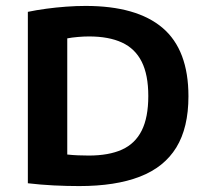

<svg xmlns="http://www.w3.org/2000/svg" viewBox="-20 -622 697 648"><path d="M247.5 6Q206.5 6 161.2 3.8Q116 1.5 74 -3.5V-582Q102.5 -588 135.8 -592.5Q169 -597 203 -599.5Q237 -602 269 -602Q441.5 -602 528.8 -527.8Q616 -453.5 616 -297Q616 -191 575 -124.2Q534 -57.5 452 -25.8Q370 6 247.5 6ZM279.5 -97Q347 -97 391.5 -117Q436 -137 458.2 -181.2Q480.5 -225.5 480.5 -298Q480.5 -369.5 458.2 -413.8Q436 -458 391.5 -478.5Q347 -499 280.5 -499Q262.5 -499 242.5 -497.2Q222.5 -495.5 207 -492.5V-100.5Q225 -98.5 243 -97.8Q261 -97 279.5 -97Z"/></svg>

Font: Encode Sans SC Condensed Thin SemiBold
Style: Regular
Weight: 600
Version: Version 3.002